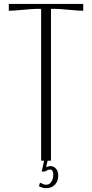

<svg xmlns="http://www.w3.org/2000/svg" viewBox="-20 -820 470 980"><path d="M215.3 32.7Q231 27.8 236.3 27.8Q254.4 27.8 265.9 41Q277.3 54.2 277.3 75.7Q277.3 104.5 260.7 122.3Q244.1 140.1 218.3 140.1H211.4Q198.2 140.1 178.7 130.4L184.1 112.3Q204.6 122.6 211.4 122.6H218.3Q232.4 122.6 242.2 107.7Q252 92.8 252 68.8Q252 58.1 247.6 51.8Q243.2 45.4 236.3 45.4Q229 45.4 223.6 47.9L208 55.7H192.9L205.1 0H189.9V-774.9H169.9Q150.4 -774.9 98.6 -770Q46.9 -765.1 24.9 -765.1V-799.8H404.8V-765.1Q382.8 -765.1 331.1 -770Q279.3 -774.9 259.8 -774.9H240.2V0H223.1Z"/></svg>

Font: Reswysokr
Style: Regular
Weight: 500
Version: Version 0.984